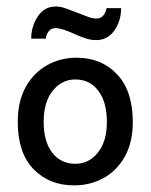

<svg xmlns="http://www.w3.org/2000/svg" viewBox="-20 -557 460 586"><path d="M206.1 8.8Q130.4 8.8 82.3 -40.8Q34.2 -90.3 34.2 -185.1Q34.2 -248 58.6 -291.7Q83 -335.4 124 -358.2Q165 -380.9 213.4 -380.9Q289.6 -380.9 337.4 -330.1Q385.3 -279.3 385.3 -185.1Q385.3 -122.1 360.8 -78.9Q336.4 -35.6 295.7 -13.4Q254.9 8.8 206.1 8.8ZM210 -57.1Q251 -57.1 278.6 -91.1Q306.2 -125 306.2 -185.1Q306.2 -245.6 280 -280Q253.9 -314.5 210 -314.5Q168.5 -314.5 140.9 -280Q113.3 -245.6 113.3 -185.1Q113.3 -125 139.4 -91.1Q165.5 -57.1 210 -57.1ZM273.4 -434.6Q257.8 -434.6 242.7 -439.5Q227.5 -444.3 210 -452.1Q168.5 -471.2 149.9 -471.2Q136.2 -471.2 128.7 -461.7Q121.1 -452.1 119.6 -439H75.2Q75.2 -476.1 95.2 -506.6Q115.2 -537.1 149.4 -537.1Q165.5 -537.1 181.4 -531.2Q197.3 -525.4 217.3 -517.6Q237.3 -509.8 250 -505.1Q262.7 -500.5 274.9 -500.5Q288.1 -500.5 295.7 -510.3Q303.2 -520 305.2 -532.2H349.6Q349.6 -492.7 328.9 -463.6Q308.1 -434.6 273.4 -434.6Z"/></svg>

Font: Harmattan Medium
Style: Regular
Weight: 500
Designer: George W. Nuss III and SIL International
Foundry: SIL International
Version: Version 4.000